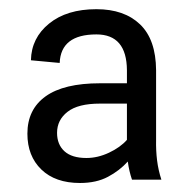

<svg xmlns="http://www.w3.org/2000/svg" viewBox="-20 -742 418 424"><path d="M262.2 -385.3Q244.1 -365.2 218.5 -351.6Q192.9 -337.9 156.7 -337.9Q102.1 -337.9 71.3 -367.7Q40.5 -397.5 40.5 -446.8Q40.5 -500.5 80.8 -529.3Q121.1 -558.1 200.7 -558.1H260.3V-586.9Q259.8 -666 192.9 -666Q114.3 -666 111.8 -603L48.3 -608.9Q49.3 -658.2 88.4 -689.9Q127.4 -721.7 192.9 -721.7Q254.4 -721.7 289.3 -688.2Q324.2 -654.8 324.7 -586.9V-433.6Q324.2 -409.2 326.9 -387.7Q329.6 -366.2 336.4 -345.2H271.5Q265.1 -363.8 262.2 -385.3ZM260.3 -513.2H200.7Q152.3 -513.2 129.2 -495.1Q106 -477.1 106 -448.7Q106 -422.9 122.3 -408Q138.7 -393.1 170.9 -393.1Q195.8 -393.1 220.7 -404.8Q245.6 -416.5 260.3 -433.1Z"/></svg>

Font: Inter Display Light
Style: Regular
Weight: 300
Designer: Rasmus Andersson
Foundry: rsms
Version: Version 4.000;git-a52131595